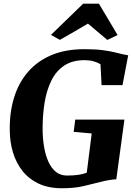

<svg xmlns="http://www.w3.org/2000/svg" viewBox="-20 -1021 738 1050"><path d="M319 8.5Q244.5 8.5 190.5 -17.2Q136.5 -43 102.2 -87Q68 -131 51 -187.2Q34 -243.5 33.5 -305.5Q31.5 -405 56.8 -487Q82 -569 133.5 -628.2Q185 -687.5 261.8 -719.8Q338.5 -752 440.5 -752Q500.5 -752 539 -747Q577.5 -742 603.5 -735.8Q629.5 -729.5 650 -724.5Q658 -723 665.5 -721.5Q673 -720 681 -718.5L650 -555.5H535.5L529.5 -670Q512.5 -680 490.8 -686Q469 -692 442 -692Q376 -692 331.5 -662.5Q287 -633 261 -580.5Q235 -528 224 -460.5Q213 -393 213 -317Q213 -265.5 220.8 -219.2Q228.5 -173 244.5 -137.2Q260.5 -101.5 285.5 -81.2Q310.5 -61 346 -61Q379 -61 406 -64.5Q433 -68 454.5 -77L481.5 -291L383 -300L391.5 -367H660.5L616 -40.5Q600.5 -40.5 574 -35.8Q547.5 -31 525.5 -25Q483 -14 434.8 -2.8Q386.5 8.5 319 8.5ZM258.5 -830 435 -1001H521L623 -829.5L567 -802.5Q540.5 -824.5 514 -847.2Q487.5 -870 461 -892Q423 -869.5 384.5 -847Q346 -824.5 307.5 -803Z"/></svg>

Font: Merriweather 28pt Black
Style: Italic
Weight: 900
Italic angle: -7.8°
Version: Version 2.101